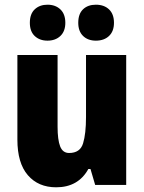

<svg xmlns="http://www.w3.org/2000/svg" viewBox="-20 -787 611 817"><path d="M517 -553V0H385L365 -68H356Q313 10 219 10Q143 10 98.5 -41.5Q54 -93 54 -193V-553H225V-248Q225 -192 236 -164Q247 -136 274 -136Q321 -136 333.5 -177Q346 -218 346 -289V-553ZM107 -690Q107 -728 128 -747.5Q149 -767 182 -767Q216 -767 237 -747Q258 -727 258 -690Q258 -654 237 -634Q216 -614 182 -614Q149 -614 128 -633.5Q107 -653 107 -690ZM313 -690Q313 -728 333.5 -747.5Q354 -767 388 -767Q423 -767 444 -747Q465 -727 465 -690Q465 -654 444 -634Q423 -614 388 -614Q354 -614 333.5 -634Q313 -654 313 -690Z"/></svg>

Font: Noto Sans Gujarati Condensed Black
Style: Regular
Weight: 900
Width: 3
Designer: Jelle Bosma - Monotype Design Team, Universal Thirst
Foundry: Monotype Imaging Inc.
Version: Version 2.106; ttfautohint (v1.8.4.7-5d5b)